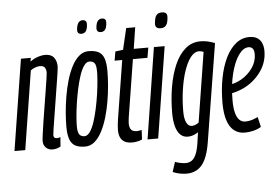

<svg xmlns="http://www.w3.org/2000/svg" viewBox="-65 -821 1632 1126"><g transform="rotate(-5 750.5 -257.5)"><path d="M79.6 -536.2H137.6L134 -514.7Q148.4 -525.4 163.4 -532.1Q178.4 -538.9 193.7 -542.5Q208.9 -546.2 222.5 -546.2Q257.9 -546.2 274.1 -525.1Q290.3 -504 290.3 -470.4Q290.3 -464.1 285.8 -434.2Q281.2 -404.3 274.3 -361.2Q267.5 -318 259.9 -270.6Q252.4 -223.2 245.5 -180.6Q238.6 -137.9 234.1 -108.7Q229.6 -79.6 229.6 -73.5Q229.6 -64 234.1 -58.9Q238.6 -53.8 249.8 -53.8Q253.9 -53.8 258.5 -54.5Q263 -55.2 269.9 -58.3L265.8 -3.3Q254.9 3.6 242.5 6.8Q230.2 10 218.2 10Q202 10 189.8 2.9Q177.5 -4.3 170.8 -16.2Q164.1 -28.1 164.1 -42.9Q164.1 -53.1 168.3 -84.6Q172.5 -116.2 179.2 -159.4Q186 -202.5 193.5 -249.1Q201 -295.7 207.8 -337.6Q214.5 -379.5 218.7 -407.9Q222.9 -436.3 222.9 -442.3Q222.9 -459.7 215.2 -471.5Q207.5 -483.3 185.9 -483.3Q178.8 -483.3 168.7 -480.8Q158.6 -478.2 148.9 -473.6Q139.1 -469 131.3 -462.5L58 0H-5.4Z M410 10Q375.5 10 353.3 -1.4Q331.1 -12.8 320.6 -40.6Q310.1 -68.4 310.1 -116.5Q310.1 -152.9 313.8 -198.3Q317.4 -243.6 325.5 -292.1Q333.6 -340.5 346.8 -385.8Q360 -431.1 378.6 -467Q397.3 -503 422.1 -524.4Q446.9 -545.8 478.6 -545.8Q513.8 -545.8 536 -534.6Q558.2 -523.4 568.3 -496Q578.5 -468.7 578.5 -420Q578.5 -383.5 574.9 -337.9Q571.3 -292.2 563.1 -243.8Q555 -195.3 541.8 -150.3Q528.7 -105.4 510 -69.1Q491.3 -32.8 466.5 -11.4Q441.8 10 410 10ZM411.3 -51Q429.3 -51 444.3 -72.7Q459.3 -94.4 470.8 -130Q482.3 -165.5 491.2 -207.5Q500.2 -249.5 506.3 -291.5Q512.3 -333.5 515 -367.8Q517.7 -402.1 517.7 -420.7Q517.7 -461.9 506.9 -473.3Q496.2 -484.8 478 -484.8Q459.9 -484.8 445 -463.1Q430 -441.4 418.5 -405.8Q407 -370.3 398 -328.3Q389.1 -286.3 383 -244.3Q376.9 -202.3 374.2 -168.5Q371.5 -134.7 371.5 -115.7Q371.5 -75 382.3 -63Q393.1 -51 411.3 -51ZM560.2 -650.9Q547.4 -650.9 540.9 -658.2Q534.4 -665.6 536.9 -684.5Q539.7 -707.8 548.9 -718.7Q558.2 -729.7 572.7 -729.7Q586.1 -729.7 592.3 -721.8Q598.5 -714 595.7 -694.1Q593.2 -671.1 584.1 -661Q575.1 -650.9 560.2 -650.9ZM446.1 -650.9Q433 -650.9 426.8 -658.2Q420.6 -665.6 423.1 -684.5Q425.9 -706.4 434.6 -718Q443.3 -729.7 458.5 -729.7Q471.7 -729.7 478.2 -721.8Q484.7 -714 481.9 -694.1Q479.4 -671.1 470.2 -661Q460.9 -650.9 446.1 -650.9Z M748.4 -58.3 745.7 -2.6Q731.5 4.2 716.4 7.1Q701.2 10 686 10Q661.2 10 644.4 1.5Q627.5 -7.1 618.6 -24.6Q609.7 -42.2 609.7 -69.4Q609.7 -82.2 611.3 -99.2Q612.9 -116.1 615.5 -132.2L670.5 -476.9H625.8L634.9 -530.2L680.7 -536.2L710.1 -661.6H763.1L743.7 -536.2H829.2L819.1 -476.6H733.5L679.5 -138.7Q678.5 -128.2 677.3 -119.5Q676.1 -110.7 676.1 -103Q676.1 -78.5 686.3 -66.2Q696.4 -53.9 719.4 -53.9Q726.2 -53.9 733.3 -55.3Q740.4 -56.6 748.4 -58.3Z M778 0 862.3 -536.2H925.6L840.6 0ZM926.7 -734.8Q941.3 -734.8 949.4 -728.2Q957.5 -721.6 956.8 -705.1Q956.1 -686.3 951.7 -672.3Q947.2 -658.2 937.7 -650.5Q928.2 -642.8 910.7 -642.8Q896.5 -642.8 888.1 -649.6Q879.8 -656.3 880.5 -672.8Q881.9 -692 886 -705.8Q890.1 -719.7 899.8 -727.3Q909.4 -734.8 926.7 -734.8Z M907.9 203.1 926.8 145.2Q941.9 151 958.9 154.4Q975.9 157.7 988.8 157.7Q1009.5 157.7 1024.8 147.2Q1040.1 136.7 1050.7 112Q1061.3 87.2 1067.4 46.3L1076.3 -16.2Q1066.1 -9.2 1055.3 -4.4Q1044.6 0.4 1034.6 2.4Q1024.7 4.4 1014.7 4.4Q988 4.4 970.3 -13.5Q952.5 -31.4 943.9 -64.1Q935.3 -96.8 935.3 -140.3Q935.3 -220.5 947.5 -293.3Q959.8 -366 984.5 -423.3Q1009.3 -480.5 1047.5 -513.4Q1085.6 -546.2 1137.1 -546.2Q1148 -546.2 1159.5 -544.9Q1171 -543.6 1182.1 -541Q1193.3 -538.3 1203.2 -535Q1213.1 -531.7 1221.3 -528.1L1128.4 47.4Q1113.9 137.8 1080.3 178.9Q1046.6 220 988.3 220Q970.6 220 949.4 216Q928.2 212 907.9 203.1ZM1150.1 -482.8Q1143 -485.5 1136.3 -487.2Q1129.7 -488.9 1124.3 -488.9Q1096.1 -488.9 1073.5 -459.4Q1050.9 -429.9 1034.5 -380.5Q1018.2 -331.2 1009.5 -270Q1000.8 -208.8 1000.8 -145.5Q1000.8 -102.7 1012.2 -79.5Q1023.6 -56.4 1043.8 -56.4Q1050.3 -56.4 1058 -58.4Q1065.7 -60.5 1072.9 -64.3Q1080.1 -68 1084.9 -72.2Z M1284.3 -276.9Q1303 -280 1320.9 -286.2Q1338.7 -292.3 1354.6 -301.4Q1396.2 -325.5 1422 -362.9Q1447.8 -400.3 1447.8 -443.2Q1447.8 -466.5 1438.9 -476.8Q1430.1 -487 1415.1 -487Q1383.5 -487 1356.1 -448.2Q1328.8 -409.4 1311.6 -341.1Q1294.4 -272.8 1294.4 -184.5Q1294.4 -141 1301.7 -112.2Q1309 -83.4 1323.3 -69.1Q1337.6 -54.7 1357.9 -54.7Q1369.5 -54.7 1381.4 -56.7Q1393.4 -58.7 1406.2 -63.2Q1419.1 -67.6 1433 -74.2L1446.4 -15.2Q1426.2 -2.5 1399.9 3.8Q1373.7 10 1350.7 10Q1312.3 10 1286.2 -11.2Q1260.1 -32.5 1247.2 -73.8Q1234.3 -115.1 1234.3 -174.2Q1234.3 -252.6 1247.3 -320.3Q1260.3 -388.1 1285 -438.7Q1309.8 -489.3 1345 -517.8Q1380.2 -546.2 1424.9 -546.2Q1452.9 -546.2 1471 -534.9Q1489.1 -523.6 1497.6 -503.5Q1506.1 -483.3 1506.1 -457.1Q1506.1 -389.9 1466.4 -335.1Q1426.7 -280.3 1365.1 -250.2Q1343.3 -239.8 1319.8 -232.9Q1296.3 -226.1 1273.2 -222.9Z"/></g></svg>

Font: Georama
Style: Italic
Weight: 400
Width: 2
Italic angle: -9°
Designer: Jean-Baptiste Levee
Foundry: Production Type
Version: Version 1.000